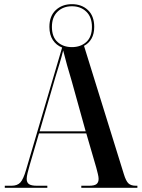

<svg xmlns="http://www.w3.org/2000/svg" viewBox="-20 -901 679 921"><path d="M3 0V-10H35Q63 -10 77.5 -25.5Q92 -41 105 -86L278 -673Q250 -684 233.5 -709Q217 -734 217 -772Q217 -824 247.5 -852.5Q278 -881 325 -881Q372 -881 402 -852.5Q432 -824 432 -772Q432 -739 419 -716Q406 -693 383 -681L574 -66Q584 -33 596 -21.5Q608 -10 632 -10H639V0H370V-10H407Q433 -10 443 -18Q453 -26 453 -43Q453 -52 449.5 -66.5Q446 -81 442 -96L394 -261H167L123 -111Q117 -90 112.5 -72Q108 -54 108 -43Q108 -25 119.5 -17.5Q131 -10 157 -10H207V0ZM325 -675Q367 -675 394 -699.5Q421 -724 421 -772Q421 -819 394 -845Q367 -871 325 -871Q283 -871 256 -845Q229 -819 229 -772Q229 -724 256 -699.5Q283 -675 325 -675ZM170 -271H391L324 -512Q311 -554 301.5 -589Q292 -624 283 -659Q275 -626 266 -597Q257 -568 246 -532Z"/></svg>

Font: Noto Serif Display Condensed SemiBold
Style: Regular
Weight: 600
Width: 3
Designer: Monotype Design Team
Foundry: Monotype Imaging Inc.
Version: Version 2.009